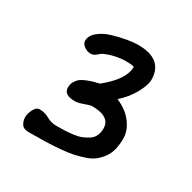

<svg xmlns="http://www.w3.org/2000/svg" viewBox="-125 -860 787 786"><g transform="rotate(30 268.5 -467.0)"><path d="M103 -200.7Q79.1 -200.7 69.6 -214.8Q60.1 -229 60.1 -247.6Q60.1 -263.2 70.1 -283.7Q80.1 -304.2 96.7 -304.2Q121.1 -304.2 142.1 -292Q163.1 -279.8 188.5 -279.8Q210.9 -279.8 227.8 -280.5Q244.6 -281.2 266.6 -283.9Q288.6 -286.6 303.7 -292.7Q318.8 -298.8 333 -307.9Q347.2 -316.9 354.2 -332Q361.3 -347.2 361.3 -366.7Q361.3 -422.9 275.4 -422.9Q266.1 -422.9 242.2 -413.8Q218.3 -404.8 203.6 -404.8Q150.9 -404.8 150.9 -439.9Q150.9 -455.1 157.7 -467.3Q164.6 -479.5 173.8 -487.1Q183.1 -494.6 199.2 -501.2Q215.3 -507.8 226.8 -511.2Q238.3 -514.6 257.3 -519Q342.3 -587.9 342.3 -646Q342.3 -651.4 300.3 -651.4Q276.9 -651.4 249 -644.8Q221.2 -638.2 201.7 -627.9Q198.7 -626 190.7 -618.9Q182.6 -611.8 176 -608.6Q169.4 -605.5 161.1 -605.5Q146.5 -605.5 131.3 -616Q116.2 -626.5 116.2 -640.1Q116.2 -664.6 139.2 -683.8Q162.1 -703.1 195.8 -713.4Q229.5 -723.6 260.5 -729Q291.5 -734.4 314 -734.4Q431.6 -734.4 431.6 -636.7Q431.6 -612.8 409.2 -571.8Q386.7 -530.8 350.6 -500Q375 -489.7 396.7 -473.4Q418.5 -457 435.3 -429.7Q452.1 -402.3 452.1 -372.1Q452.1 -343.3 446.5 -320.1Q440.9 -296.9 428.5 -279.5Q416 -262.2 400.4 -249.3Q384.8 -236.3 360.1 -227.8Q335.4 -219.2 310.8 -213.9Q286.1 -208.5 250.5 -205.6Q214.8 -202.6 181.6 -201.7Q148.4 -200.7 103 -200.7Z"/></g></svg>

Font: Short Stack
Style: Regular
Weight: 400
Designer: James Grieshaber
Foundry: James Grieshaber
Version: Version 1.002